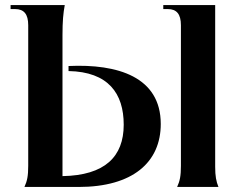

<svg xmlns="http://www.w3.org/2000/svg" viewBox="-20 -742 937 762"><path d="M77 0H292C507 0 618 -98 618 -250C618 -437 447 -489 252 -480V-460C410 -457 471 -371 471 -247C471 -120 396 -46 228 -43V-602C228 -658 231 -689 237 -722H22V-706H40C75 -706 92 -686 92 -642V-84C92 -44 88 -24 77 0ZM628 -706H646C681 -706 698 -686 698 -642V-84C698 -44 694 -24 683 0H847C838 -22 834 -43 834 -80V-722H628Z"/></svg>

Font: Sinistre
Style: Bold
Weight: 700
Designer: Jules Durand
Foundry: Collletttivo
Version: Version 69.420;Glyphs 3.2 (3217)